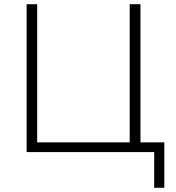

<svg xmlns="http://www.w3.org/2000/svg" viewBox="-20 -720 833 909"><path d="M106 0H710V169H758V-46H645V-700H594V-46H156V-700H106Z"/></svg>

Font: Chess Sans Light
Style: Regular
Weight: 300
Designer: Wolf Bōese
Foundry: Wolf Bōese
Version: Version 7.223;Glyphs 3.3 (3306)